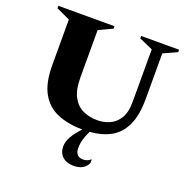

<svg xmlns="http://www.w3.org/2000/svg" viewBox="-154 -805 1163 1190"><g transform="rotate(20 428.0 -210.0)"><path d="M457 240Q410 240 383 215Q356 190 356 148Q356 115 376 81Q396 47 431 10Q337 9 267 -20Q197 -49 158.5 -117Q120 -185 120 -302V-602L30 -644V-660H400V-644L310 -602V-290Q310 -208 335.5 -161.5Q361 -115 403.5 -95.5Q446 -76 498 -76Q542 -76 580.5 -93.5Q619 -111 642.5 -150.5Q666 -190 666 -255V-604L576 -644V-660H826V-644L736 -603V-302Q736 -194 704.5 -127.5Q673 -61 615.5 -29.5Q558 2 479 8Q464 38 455.5 67Q447 96 447 125Q447 183 500 183Q512 183 525 178.5Q538 174 546 165H550V188Q525 240 457 240Z"/></g></svg>

Font: Spectral ExtraBold
Style: Regular
Weight: 800
Designer: Jean-Baptiste Levee
Foundry: Production Type
Version: Version 2.001